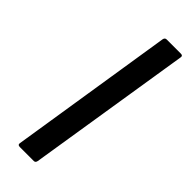

<svg xmlns="http://www.w3.org/2000/svg" viewBox="-223 -677 699 699"><g transform="rotate(45 126.5 -327.5)"><path d="M62 0Q50 0 52 -10L152 -645Q154 -655 163 -655H236Q247 -655 245 -645L144 -10Q142 0 134 0Z"/></g></svg>

Font: Sofia Sans Medium
Style: Italic
Weight: 500
Italic angle: -9°
Version: Version 4.101